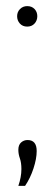

<svg xmlns="http://www.w3.org/2000/svg" viewBox="-20 -519 178 628"><path d="M40 89Q50 60 50 34Q50 13 45 -1Q40 -15 40 -29Q40 -45 49 -53Q58 -61 70 -61Q100 -61 100 -25Q100 0 89.5 32Q79 64 62 89ZM69 -432Q54 -432 45 -442Q36 -452 36 -466Q36 -480 45.5 -489.5Q55 -499 69 -499Q84 -499 93 -489.5Q102 -480 102 -466Q102 -452 93 -442Q84 -432 69 -432Z"/></svg>

Font: Livvic ExtraLight
Style: Regular
Weight: 275
Designer: Jacques Le Bailly, Baron von Fonthausen
Version: Version 1.001; ttfautohint (v1.8.2)